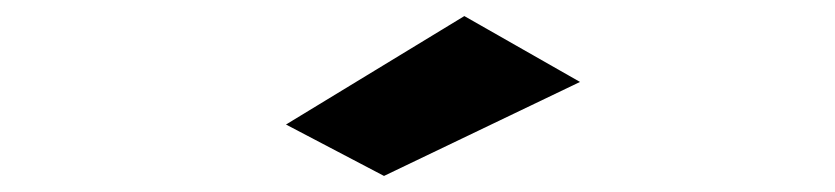

<svg xmlns="http://www.w3.org/2000/svg" viewBox="-20 -705 1040 239"><path d="M458 -486 336 -550 558 -685 702 -603Z"/></svg>

Font: Inconsolata UltraExpanded ExtraBold
Style: Regular
Weight: 800
Width: 9
Monospace: yes
Designer: Raph Levien, Cyreal, Brenton Simpson
Foundry: Raph Levien, Cyreal, Google
Version: Version 3.001; ttfautohint (v1.8.2.53-6de2)